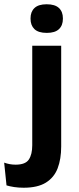

<svg xmlns="http://www.w3.org/2000/svg" viewBox="-72 -699 372 899"><path d="M79 -84.5V-485H214.5V-84.5ZM147 -545Q107.5 -545 89.2 -562.8Q71 -580.5 71 -611V-613.5Q71 -644 89.5 -661.5Q108 -679 146.5 -679Q185.5 -679 204 -661.5Q222.5 -644 222.5 -613.5V-611Q222.5 -580 204 -562.5Q185.5 -545 147 -545ZM38.5 180Q15 180 -6 176.8Q-27 173.5 -41.5 169L-52.5 62.5Q-40 67 -26.8 69.5Q-13.5 72 1 72Q47 72 63 48Q79 24 79 -19V-120.5H214.5V-13Q214.5 45.5 198 88.8Q181.5 132 143 156Q104.5 180 38.5 180Z"/></svg>

Font: Anek Gujarati SemiExpanded SemiBold
Style: Regular
Weight: 600
Width: 6
Designer: Mrunmayee Ghaisas (Gujarati), Yesha Goshar (Latin)
Foundry: Ek Type
Version: Version 1.003